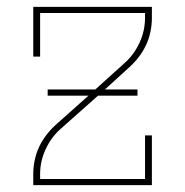

<svg xmlns="http://www.w3.org/2000/svg" viewBox="-20 -540 540 560"><path d="M77 0V-33Q77 -53 81.5 -74Q86 -95 95 -113.5Q104 -132 117 -148.5Q130 -165 146 -179L238 -261H119V-279H258L341 -354Q370 -379 386.5 -414.5Q403 -450 403 -488V-502H97V-375H77V-520H423V-488Q423 -467 418.5 -446Q414 -425 405 -406.5Q396 -388 383 -371.5Q370 -355 354 -341L286 -279H381V-261H266L159 -166Q130 -141 113.5 -105.5Q97 -70 97 -33V-18H403V-145H423V0Z"/></svg>

Font: Iosevka Curly Slab Thin
Style: Regular
Weight: 100
Monospace: yes
Designer: Belleve Invis
Foundry: Belleve Invis
Version: Version 22.1.2; ttfautohint (v1.8.4)